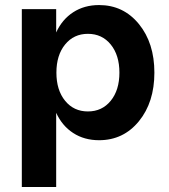

<svg xmlns="http://www.w3.org/2000/svg" viewBox="-20 -536 664 756"><path d="M370.1 16.1Q312 16.1 268.3 -12.2Q224.6 -40.5 201.2 -91.8V200.2H65.9V-500H201.2V-408.2Q224.6 -459.5 268.3 -487.8Q312 -516.1 370.1 -516.1Q465.8 -516.1 526.9 -441.4Q587.9 -366.7 587.9 -250Q587.9 -133.3 526.9 -58.6Q465.8 16.1 370.1 16.1ZM236.3 -139.2Q270.5 -97.2 326.2 -97.2Q381.8 -97.2 416 -139.2Q450.2 -181.2 450.2 -250Q450.2 -318.8 416 -360.8Q381.8 -402.8 326.2 -402.8Q270.5 -402.8 236.3 -360.8Q202.1 -318.8 202.1 -250Q202.1 -181.2 236.3 -139.2Z"/></svg>

Font: Uncut Sans
Style: Bold
Weight: 700
Designer: Kasper Nordkvist
Foundry: UNCUT.wtf
Version: Version 1.304;Glyphs 3.2 (3246)